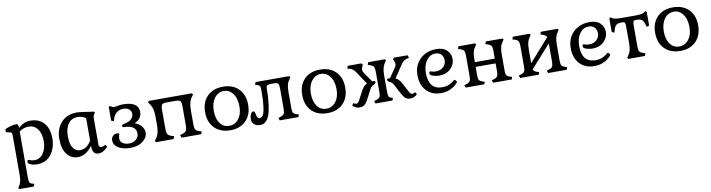

<svg xmlns="http://www.w3.org/2000/svg" viewBox="-28 -1267 8423 2276"><g transform="rotate(-10 4183.5 -128.5)"><path d="M193 -452V-447Q258 -510 337 -510Q443 -510 501.5 -443.5Q560 -377 560 -260Q560 -143 499 -64.5Q438 14 330 14Q270 14 230 -13Q221 -19 221 -31Q221 -56 236 -56Q237 -56 258.5 -48Q280 -40 307 -40Q374 -40 414 -98.5Q454 -157 454 -246.5Q454 -336 413.5 -390Q373 -444 308.5 -444Q244 -444 193 -405V155Q193 193 201.5 208.5Q210 224 235 230L256 235L245 266H71L59 251L71 235Q103 190 103 106V-381Q103 -409 82 -414L30 -425V-458Q46 -472 91 -485Q136 -498 169 -498Q193 -498 193 -452Z M819 14Q744 14 692 -49.5Q640 -113 640 -236Q640 -359 710 -434.5Q780 -510 899 -510Q933 -510 1001.5 -498.5Q1070 -487 1099 -485L1110 -472L1098 -454Q1085 -434 1085 -415V-88Q1085 -57 1115 -57Q1139 -57 1165 -75L1184 -49Q1127 14 1073 14Q1032 14 1014 -11Q996 -36 996 -92Q920 14 819 14ZM859 -63Q943 -63 996 -154V-424Q950 -455 898 -455Q825 -455 785 -400.5Q745 -346 745 -249.5Q745 -153 777.5 -108Q810 -63 859 -63Z M1430 -242H1421Q1400 -242 1400 -259Q1400 -271 1411 -275Q1427 -281 1460 -288.5Q1493 -296 1518 -320.5Q1543 -345 1543 -379Q1543 -413 1519.5 -435Q1496 -457 1450 -457Q1350 -457 1320 -353L1314 -332L1283 -343V-507L1298 -519L1314 -507Q1328 -497 1343.5 -497Q1359 -497 1392 -503.5Q1425 -510 1451 -510Q1640 -510 1640 -387Q1640 -303 1551 -265Q1604 -247 1632.5 -211.5Q1661 -176 1661 -135Q1661 -75 1604 -30.5Q1547 14 1456.5 14Q1366 14 1310 -19.5Q1254 -53 1254 -112Q1254 -143 1275 -163Q1296 -183 1323 -183Q1350 -183 1350 -171Q1350 -168 1345 -152Q1340 -136 1340 -116Q1340 -81 1370.5 -60.5Q1401 -40 1447 -40Q1493 -40 1528.5 -66.5Q1564 -93 1564 -141.5Q1564 -190 1528 -215Q1492 -240 1430 -242Z M2081 -442H1963Q1924 -442 1911.5 -427Q1899 -412 1899 -366V-133Q1899 -87 1912 -69Q1925 -51 1963 -40L1986 -34L1974 0H1764L1751 -16L1764 -34Q1789 -67 1799 -104Q1809 -141 1809 -201V-296Q1809 -356 1799 -393Q1789 -430 1764 -463L1751 -481L1764 -497H2280L2293 -481L2280 -463Q2255 -430 2245 -393Q2235 -356 2235 -296V-126Q2235 -83 2247 -66Q2259 -49 2296 -38L2317 -32L2306 0H2070L2058 -34L2081 -40Q2119 -51 2132 -69Q2145 -87 2145 -133V-366Q2145 -412 2132.5 -427Q2120 -442 2081 -442Z M2810 -245Q2810 -292 2798 -337Q2786 -382 2750 -420Q2714 -458 2659 -458Q2589 -458 2545 -399.5Q2501 -341 2501 -246.5Q2501 -152 2542 -96Q2583 -40 2652.5 -40Q2722 -40 2766 -96.5Q2810 -153 2810 -245ZM2656 14Q2537 14 2467 -57Q2397 -128 2397 -248.5Q2397 -369 2467 -439.5Q2537 -510 2656 -510Q2775 -510 2845 -439.5Q2915 -369 2915 -248.5Q2915 -128 2845 -57Q2775 14 2656 14Z M3412 -312V-116Q3412 -76 3423 -60.5Q3434 -45 3468 -35L3487 -30L3477 0H3252L3241 -31L3262 -37Q3297 -48 3309 -64.5Q3321 -81 3321 -123V-374Q3321 -417 3309.5 -430.5Q3298 -444 3262 -444H3223Q3195 -444 3180.5 -436.5Q3166 -429 3166 -407Q3166 -293 3155 -210.5Q3144 -128 3129 -86Q3114 -44 3091 -20Q3068 4 3052 9Q3036 14 3015 14Q2968 14 2942 -10.5Q2916 -35 2916 -71Q2916 -107 2929 -133Q2942 -159 2964 -159Q2977 -159 2982 -130Q2988 -105 2991 -94Q3001 -68 3023 -68Q3067 -68 3083 -152Q3099 -236 3099 -384Q3099 -428 3092 -440.5Q3085 -453 3058 -460L3037 -465L3048 -497H3453L3465 -482L3453 -465Q3430 -435 3421 -401Q3412 -367 3412 -312Z M3979 -245Q3979 -292 3967 -337Q3955 -382 3919 -420Q3883 -458 3828 -458Q3758 -458 3714 -399.5Q3670 -341 3670 -246.5Q3670 -152 3711 -96Q3752 -40 3821.5 -40Q3891 -40 3935 -96.5Q3979 -153 3979 -245ZM3825 14Q3706 14 3636 -57Q3566 -128 3566 -248.5Q3566 -369 3636 -439.5Q3706 -510 3825 -510Q3944 -510 4014 -439.5Q4084 -369 4084 -248.5Q4084 -128 4014 -57Q3944 14 3825 14Z M4473 -122V-375Q4473 -417 4461 -433.5Q4449 -450 4414 -460L4393 -466L4404 -497H4604L4616 -483L4604 -466Q4582 -434 4572.5 -400.5Q4563 -367 4563 -312V-116Q4563 -74 4570 -58Q4577 -42 4600 -35L4619 -29L4609 0H4404L4393 -31L4414 -37Q4449 -47 4461 -63.5Q4473 -80 4473 -122ZM4820 -65Q4835 -37 4853.5 -37Q4872 -37 4891 -50L4907 -23Q4869 14 4825 14Q4781 14 4757 -11Q4733 -36 4699 -104L4661 -178Q4644 -210 4615 -222Q4588 -234 4588 -250Q4588 -266 4606 -266Q4618 -266 4625 -265L4700 -373Q4719 -400 4719 -420.5Q4719 -441 4707 -465L4699 -482L4716 -497H4878L4889 -465L4868 -460Q4821 -448 4796 -410L4690 -251Q4729 -233 4753 -190ZM4430 -266Q4448 -266 4448 -249Q4448 -234 4421 -222Q4392 -210 4375 -178L4337 -104Q4303 -36 4279 -11Q4255 14 4211 14Q4167 14 4129 -23L4145 -50Q4164 -37 4182.5 -37Q4201 -37 4216 -65L4283 -190Q4307 -233 4346 -251L4240 -410Q4215 -448 4168 -460L4147 -465L4158 -497H4320L4337 -482L4329 -465Q4317 -441 4317 -420.5Q4317 -400 4336 -373L4411 -265Q4417 -266 4430 -266Z M5190 14Q5082 14 5017 -56Q4952 -126 4952 -244Q4952 -362 5028.5 -436Q5105 -510 5226 -510Q5308 -510 5352 -467Q5396 -424 5396 -360Q5396 -296 5344.5 -245Q5293 -194 5205 -194Q5173 -194 5134 -206Q5095 -218 5095 -241Q5095 -249 5099.5 -256Q5104 -263 5107.5 -263Q5111 -263 5130.5 -256.5Q5150 -250 5174 -250Q5234 -250 5267.5 -284Q5301 -318 5301 -360.5Q5301 -403 5276 -431.5Q5251 -460 5206 -460Q5140 -460 5097.5 -402.5Q5055 -345 5055 -249Q5055 -153 5095.5 -102.5Q5136 -52 5219.5 -52Q5303 -52 5364 -109Q5368 -113 5374.5 -113Q5381 -113 5390 -103.5Q5399 -94 5399 -86.5Q5399 -79 5395 -75Q5315 14 5190 14Z M5889 -122V-221H5649V-116Q5649 -76 5660 -60.5Q5671 -45 5705 -35L5724 -29L5714 0H5490L5479 -31L5500 -37Q5535 -47 5547 -63.5Q5559 -80 5559 -122V-375Q5559 -417 5547 -433.5Q5535 -450 5500 -460L5479 -466L5490 -497H5690L5702 -483L5690 -466Q5667 -436 5658 -402Q5649 -368 5649 -312V-278H5889V-375Q5889 -417 5877 -433.5Q5865 -450 5830 -460L5809 -466L5820 -497H6020L6032 -483L6020 -466Q5997 -436 5988 -402Q5979 -368 5979 -312V-116Q5979 -76 5990 -60.5Q6001 -45 6035 -35L6054 -29L6044 0H5820L5809 -31L5830 -37Q5865 -47 5877 -63.5Q5889 -80 5889 -122Z M6551 -122V-345L6309 -74Q6317 -48 6361 -35L6380 -29L6370 0H6145L6134 -31L6155 -37Q6190 -47 6202 -63.5Q6214 -80 6214 -122V-375Q6214 -417 6202 -433.5Q6190 -450 6155 -460L6134 -466L6145 -497H6346L6358 -483L6346 -466Q6323 -434 6314 -401.5Q6305 -369 6305 -312V-150L6545 -421Q6535 -447 6492 -460L6471 -466L6482 -497H6683L6695 -483L6683 -466Q6660 -434 6651 -401.5Q6642 -369 6642 -312V-116Q6642 -75 6653 -60.5Q6664 -46 6698 -35L6717 -29L6707 0H6482L6471 -31L6492 -37Q6527 -47 6539 -63.5Q6551 -80 6551 -122Z M7035 14Q6927 14 6862 -56Q6797 -126 6797 -244Q6797 -362 6873.5 -436Q6950 -510 7071 -510Q7153 -510 7197 -467Q7241 -424 7241 -360Q7241 -296 7189.5 -245Q7138 -194 7050 -194Q7018 -194 6979 -206Q6940 -218 6940 -241Q6940 -249 6944.5 -256Q6949 -263 6952.5 -263Q6956 -263 6975.5 -256.5Q6995 -250 7019 -250Q7079 -250 7112.5 -284Q7146 -318 7146 -360.5Q7146 -403 7121 -431.5Q7096 -460 7051 -460Q6985 -460 6942.5 -402.5Q6900 -345 6900 -249Q6900 -153 6940.5 -102.5Q6981 -52 7064.5 -52Q7148 -52 7209 -109Q7213 -113 7219.5 -113Q7226 -113 7235 -103.5Q7244 -94 7244 -86.5Q7244 -79 7240 -75Q7160 14 7035 14Z M7622 -439H7610Q7591 -439 7585 -425.5Q7579 -412 7579 -369V-122Q7579 -80 7591 -64Q7603 -48 7638 -37L7659 -31L7648 0H7448L7436 -15L7448 -31Q7471 -62 7480 -95.5Q7489 -129 7489 -185V-369Q7489 -412 7483 -425.5Q7477 -439 7458 -439H7446Q7398 -439 7378.5 -423Q7359 -407 7346 -357L7340 -336L7309 -347V-511L7324 -523L7340 -511Q7366 -492 7445 -492H7623Q7702 -492 7728 -511L7744 -523L7759 -511V-347L7728 -336L7722 -357Q7709 -407 7689.5 -423Q7670 -439 7622 -439Z M8227 -245Q8227 -292 8215 -337Q8203 -382 8167 -420Q8131 -458 8076 -458Q8006 -458 7962 -399.5Q7918 -341 7918 -246.5Q7918 -152 7959 -96Q8000 -40 8069.5 -40Q8139 -40 8183 -96.5Q8227 -153 8227 -245ZM8073 14Q7954 14 7884 -57Q7814 -128 7814 -248.5Q7814 -369 7884 -439.5Q7954 -510 8073 -510Q8192 -510 8262 -439.5Q8332 -369 8332 -248.5Q8332 -128 8262 -57Q8192 14 8073 14Z"/></g></svg>

Font: Gabriela
Style: Regular
Weight: 400
Designer: Eduardo Rodriguez Tunni
Foundry: Eduardo Rodriguez Tunni
Version: Version 1.003